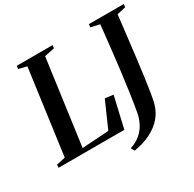

<svg xmlns="http://www.w3.org/2000/svg" viewBox="-203 -945 1321 1306"><g transform="rotate(-30 457.0 -292.5)"><path d="M-14.5 0 -11.5 -23.5 57 -39 147.5 -703.5 83.5 -719.5 87 -743H368L365 -719.5L286.5 -703.5L195 -34.5L404.5 -48L494.5 -252L559 -243.5L502.5 0ZM493 158 477.5 130.5Q526.5 115 559.2 86.5Q592 58 611 20.8Q630 -16.5 637 -57Q649 -123 660.2 -201.8Q671.5 -280.5 682 -366.2Q692.5 -452 702 -537.8Q711.5 -623.5 720 -703.5L650.5 -719.5L653.5 -743H927.5L924.5 -719.5L856 -703.5Q845 -608.5 835 -523.8Q825 -439 816 -365.8Q807 -292.5 798.8 -232.5Q790.5 -172.5 783 -127Q775.5 -81.5 768 -52Q753 5 715.8 47.8Q678.5 90.5 622.2 118.2Q566 146 493 158Z"/></g></svg>

Font: Merriweather 120pt SemiBold
Style: Italic
Weight: 600
Italic angle: -7.8°
Version: Version 2.101